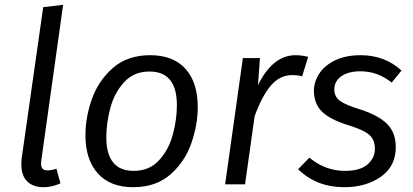

<svg xmlns="http://www.w3.org/2000/svg" viewBox="-20 -768 1722 800"><path d="M152 -99 151 -87Q151 -72 157.5 -65Q164 -58 178 -58Q194 -58 215 -65L232 -4Q196 12 162 12Q118 12 93.5 -12Q69 -36 69 -83Q69 -102 71 -113L160 -738L243 -748Z M336 -205Q336 -279 363 -355.5Q390 -432 450.5 -485Q511 -538 606 -538Q702 -538 753 -481Q804 -424 804 -322Q804 -249 777.5 -172Q751 -95 690.5 -41.5Q630 12 535 12Q439 12 387.5 -45.5Q336 -103 336 -205ZM717 -330Q717 -470 603 -470Q538 -470 497.5 -426Q457 -382 440 -319Q423 -256 423 -196Q423 -56 537 -56Q602 -56 642.5 -100Q683 -144 700 -207Q717 -270 717 -330Z M1264 -531 1239 -450Q1222 -455 1197 -455Q1146 -455 1109 -412Q1072 -369 1041 -284L1001 0H918L992 -526H1063L1055 -413Q1085 -475 1124.5 -506.5Q1164 -538 1211 -538Q1238 -538 1264 -531Z M1653 -474 1612 -424Q1553 -471 1482 -471Q1432 -471 1402.5 -450.5Q1373 -430 1373 -395Q1373 -365 1397 -347.5Q1421 -330 1481 -312Q1558 -287 1593.5 -251Q1629 -215 1629 -155Q1629 -75 1567 -31.5Q1505 12 1414 12Q1299 12 1222 -63L1269 -111Q1336 -56 1417 -56Q1481 -56 1511.5 -83Q1542 -110 1542 -147Q1542 -174 1531.5 -191Q1521 -208 1497.5 -220.5Q1474 -233 1429 -247Q1353 -271 1320.5 -304Q1288 -337 1288 -390Q1288 -427 1310 -461Q1332 -495 1376 -516.5Q1420 -538 1483 -538Q1583 -538 1653 -474Z"/></svg>

Font: Fira Sans Book
Style: Italic
Weight: 350
Italic angle: -8°
Designer: bBox Type GmbH & Carrois Corporate GbR & Edenspiekermann AG
Foundry: bBox Type GmbH & Carrois Corporate GbR & Edenspiekermann AG
Version: Version 4.301